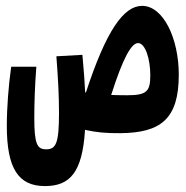

<svg xmlns="http://www.w3.org/2000/svg" viewBox="-20 -443 626 645"><path d="M384.8 4.4C519 2.9 580.6 -42 580.6 -191.9C580.6 -314.5 528.3 -423.3 457.5 -423.3C395.5 -423.3 336.9 -340.8 268.6 -132.3C268.1 -132.3 267.1 -132.3 266.1 -132.8C264.6 -167 261.7 -205.1 256.8 -258.8L169.4 -253.9C175.3 -175.8 178.2 -122.6 178.2 -62C178.2 40 167.5 58.6 134.8 58.6C105 58.6 95.2 41.5 95.2 -47.4C95.2 -96.2 97.2 -156.7 102.1 -218.8H17.6C8.8 -156.7 2.9 -82.5 2.9 -20C2.9 122.6 41.5 182.1 130.9 182.1C213.9 182.1 256.8 137.7 265.6 -6.8C301.8 1.5 337.4 4.9 384.8 4.4ZM353.5 -124C394 -251 421.9 -298.3 443.8 -298.3C468.3 -298.3 484.9 -244.1 484.9 -190.4C484.9 -135.7 473.1 -123 406.7 -123C386.7 -123 369.1 -123.5 353.5 -124Z"/></svg>

Font: Cascadia Mono SemiBold
Style: Regular
Weight: 600
Monospace: yes
Designer: Aaron Bell
Foundry: Saja Typeworks
Version: Version 2404.023